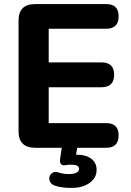

<svg xmlns="http://www.w3.org/2000/svg" viewBox="-20 -725 645 942"><path d="M330 197Q283 197 250 186Q228 179 223 160Q218 141 231.5 127.5Q245 114 267 121Q290 129 316 129Q368 129 368 103Q368 83 331 83Q313 83 303 85Q290 89 280 81Q272 73 275 54L283 0H152Q71 0 71 -81V-624Q71 -705 152 -705H501Q562 -705 562 -645Q562 -584 501 -584H219V-419H478Q540 -419 540 -358Q540 -297 478 -297H219V-121H501Q562 -121 562 -61Q562 0 501 0H359L353 34H358Q402 34 428 54Q454 74 454 108Q454 148 419.5 172.5Q385 197 330 197Z"/></svg>

Font: Nunito ExtraBold
Style: Regular
Weight: 800
Designer: Vernon Adams
Foundry: Vernon Adams
Version: Version 3.602